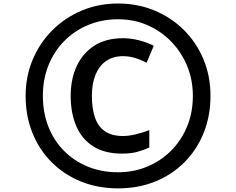

<svg xmlns="http://www.w3.org/2000/svg" viewBox="-20 -874 1310 1065"><path d="M635.3 170.9Q523.4 170.9 429.7 133.1Q335.9 95.2 266.8 26.1Q197.8 -43 159.9 -136.7Q122.1 -230.5 122.1 -342.3Q122.1 -448.7 160.6 -541.5Q199.2 -634.3 268.8 -704.6Q338.4 -774.9 431.9 -814.7Q525.4 -854.5 635.3 -854.5Q741.7 -854.5 834.5 -816.7Q927.2 -778.8 997.6 -710Q1067.9 -641.1 1107.7 -547.4Q1147.5 -453.6 1147.5 -342.3Q1147.5 -230.5 1109.6 -136.7Q1071.8 -43 1002.9 26.1Q934.1 95.2 840.3 133.1Q746.6 170.9 635.3 170.9ZM656.2 -22Q561 -22 497.8 -61.8Q434.6 -101.6 403.3 -173.8Q372.1 -246.1 372.1 -342.3Q372.1 -435.1 405.5 -507.3Q439 -579.6 503.7 -620.8Q568.4 -662.1 662.1 -662.1Q704.6 -662.1 749.5 -650.9Q794.4 -639.6 833 -620.1L793 -525.9Q758.8 -544.4 725.6 -553.5Q692.4 -562.5 663.1 -562.5Q607.9 -562.5 569.1 -535.9Q530.3 -509.3 510 -460Q489.7 -410.6 489.7 -342.3Q489.7 -271 507.1 -221.2Q524.4 -171.4 562.5 -145.5Q600.6 -119.6 662.1 -119.6Q694.3 -119.6 734.1 -129.2Q773.9 -138.7 808.1 -152.3V-55.7Q774.4 -40.5 740 -31.2Q705.6 -22 656.2 -22ZM635.3 81.5Q721.2 81.5 796.4 50.3Q871.6 19 928.5 -37.6Q985.4 -94.2 1017.6 -171.9Q1049.8 -249.5 1049.8 -342.3Q1049.8 -429.7 1018.6 -506.6Q987.3 -583.5 930.9 -642.1Q874.5 -700.7 799.1 -733.9Q723.6 -767.1 635.3 -767.1Q545.9 -767.1 469.7 -735.6Q393.6 -704.1 336.9 -647Q280.3 -589.8 249 -512.2Q217.8 -434.6 217.8 -342.3Q217.8 -249.5 248.3 -171.9Q278.8 -94.2 334.7 -37.6Q390.6 19 467 50.3Q543.5 81.5 635.3 81.5Z"/></svg>

Font: Noto Emoji
Style: Bold
Weight: 700
Designer: Google, Inc.
Foundry: Google, Inc.
Version: Version 3.003